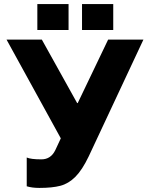

<svg xmlns="http://www.w3.org/2000/svg" viewBox="-20 -714 735 941"><path d="M173 207Q137 207 111 199V58Q131 67 183 67Q229 67 251 22L278 -36L12 -520H185L358 -209H361L510 -520H683L415 52Q383 119 349.5 152.5Q316 186 276 196.5Q236 207 173 207ZM316 -694V-567H163V-694ZM382 -694H535V-567H382Z"/></svg>

Font: Non Bureau Extended
Style: Bold
Weight: 700
Width: 7
Designer: Jona Saucedo
Foundry: Non Foundry
Version: Version 1.000; ttfautohint (v1.8.4)